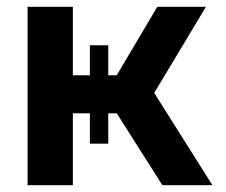

<svg xmlns="http://www.w3.org/2000/svg" viewBox="-20 -544 665 564"><path d="M61 0V-524H194V-323H244V-411H298V-323H323L442 -524H585L433 -271L604 0H457L323 -211H298V-122H244V-211H194V0Z"/></svg>

Font: Raleway
Style: Bold
Weight: 700
Designer: Matt McInerney, Pablo Impallari, Rodrigo Fuenzalida
Foundry: Matt McInerney, Pablo Impallari, Rodrigo Fuenzalida
Version: Version 4.026